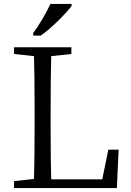

<svg xmlns="http://www.w3.org/2000/svg" viewBox="-20 -951 663 971"><path d="M148 -784V-771H186C239 -807 317 -886 342 -921V-931H235C214 -886 177 -822 148 -784ZM580 -194H528L497 -44H239C237 -106 236 -195 236 -310V-378C236 -507 237 -604 239 -667L341 -678V-712H51V-678L152 -667C154 -606 155 -511 155 -383V-328C155 -203 154 -109 152 -46L51 -35V0H571Z"/></svg>

Font: Noto Serif Tangut
Style: Regular
Weight: 400
Designer: YANG Xicheng
Foundry: Liu Zhao Studio
Version: Version 2.169